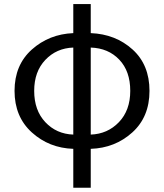

<svg xmlns="http://www.w3.org/2000/svg" viewBox="-20 -715 799 935"><path d="M421.9 -483.4V-59.6Q503.9 -62.5 559.1 -120.1Q614.3 -177.7 614.3 -272.5Q614.3 -368.2 561 -424.3Q507.8 -480.5 421.9 -483.4ZM336.9 -59.6V-483.4Q254.9 -480.5 200.7 -423.3Q146.5 -366.2 146.5 -272.5Q146.5 -177.7 200.7 -120.1Q254.9 -62.5 336.9 -59.6ZM421.9 -695.3V-553.7Q543 -548.8 625.5 -474.1Q708 -399.4 708 -272.5Q708 -145.5 624 -69.8Q540 5.9 421.9 9.8V199.2H336.9V9.8Q218.8 5.9 134.8 -70.3Q50.8 -146.5 50.8 -272.5Q50.8 -398.4 134.8 -473.6Q218.8 -548.8 336.9 -553.7V-695.3Z"/></svg>

Font: Bpmf Zihi Sans Regular
Style: Regular
Weight: 400
Foundry: But Ko
Version: Version 1.320